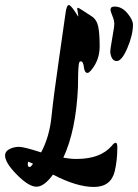

<svg xmlns="http://www.w3.org/2000/svg" viewBox="-80 -732 547 761"><path d="M230 -672 226 -697Q226 -701 229 -701Q232 -701 247 -691Q262 -681 282.5 -668Q303 -655 309 -628Q315 -601 315 -548.5Q315 -496 284 -457Q273 -443 267 -443Q255 -443 252.5 -466Q250 -489 240 -489Q233 -489 232 -474Q229 -450 229 -385Q221 -214 171 -107Q199 -102 223 -102Q318 -102 363 -154Q372 -166 378.5 -166Q385 -166 385 -148Q385 -97 375 -54Q360 9 292 9Q224 9 130 -40Q95 8 64.5 8Q34 8 -13 -39.5Q-60 -87 -60 -116Q-60 -132 -42.5 -141Q-25 -150 -5 -150Q15 -150 83 -128Q116 -190 124 -269Q132 -348 154 -499.5Q176 -651 180 -681.5Q184 -712 193 -712Q202 -712 230 -666ZM51 -83 33 -91Q30 -91 30 -80.5Q30 -70 38 -70Q42 -70 51 -83ZM357 -524Q357 -538 365 -581.5Q373 -625 373 -638Q373 -651 365.5 -669Q358 -687 358 -694Q358 -706 374 -706Q403 -706 425 -679.5Q447 -653 447 -634Q447 -594 425 -542Q403 -490 382.5 -490Q362 -490 357 -524Z"/></svg>

Font: Devonshire
Style: Regular
Weight: 400
Designer: Astigmatic (AOETI)
Foundry: Astigmatic (AOETI)
Version: Version 1.001